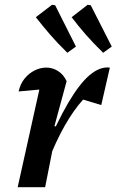

<svg xmlns="http://www.w3.org/2000/svg" viewBox="-20 -784 488 804"><path d="M54 0 157 -464 173 -411Q148 -409 122.5 -407Q97 -405 58 -401Q65 -433 83 -455Q101 -477 125 -489Q149 -501 174 -501Q200 -501 223 -486.5Q246 -472 259 -444L208 -256L219 -253L169 0ZM177 -98 164 -143Q218 -272 265.5 -353Q313 -434 356 -470Q399 -506 440 -501L404 -344L328 -367Q289 -324 251.5 -258.5Q214 -193 177 -98ZM262 -563Q220 -604 189 -640Q158 -676 130 -712L198 -764L211 -762L298 -589ZM412 -563Q370 -604 338.5 -640Q307 -676 280 -712L347 -764L360 -762L448 -589Z"/></svg>

Font: Piazzolla Thin
Style: Bold Italic
Weight: 700
Italic angle: -11.3°
Version: Version 2.005